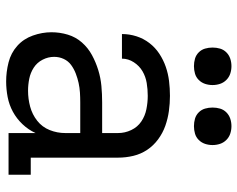

<svg xmlns="http://www.w3.org/2000/svg" viewBox="-96 -688 791 640"><g transform="rotate(90 300.0 -367.5)"><path d="M251 8Q219 8 187.5 0Q156 -8 132.5 -29Q109 -50 98 -81Q87 -112 87 -143Q87 -171 95 -197.5Q103 -224 121 -244.5Q139 -265 163 -278Q187 -291 213 -299Q239 -307 266 -309.5Q293 -312 321 -312H423V-365Q423 -388 413 -409Q403 -430 384.5 -442.5Q366 -455 343.5 -459.5Q321 -464 299 -464Q277 -464 256 -460.5Q235 -457 217 -446.5Q199 -436 187 -417.5Q175 -399 175 -378Q175 -378 175 -378Q175 -378 175 -378H93Q93 -378 93 -378.5Q93 -379 93 -379Q93 -403 100.5 -426.5Q108 -450 123 -469.5Q138 -489 158.5 -502.5Q179 -516 202 -524Q225 -532 249.5 -535Q274 -538 299 -538Q324 -538 349.5 -534.5Q375 -531 399 -522.5Q423 -514 444 -498.5Q465 -483 479 -462Q493 -441 499 -416Q505 -391 505 -365V-74H562V0H423V-90Q412 -66 393.5 -46.5Q375 -27 352 -14.5Q329 -2 303 3Q277 8 251 8ZM282 -65Q309 -65 335 -72Q361 -79 382 -95.5Q403 -112 413 -137Q423 -162 423 -189V-239H321Q304 -239 288 -238Q272 -237 256 -233.5Q240 -230 224.5 -224Q209 -218 196 -208.5Q183 -199 176 -184Q169 -169 169 -152Q169 -132 178.5 -113.5Q188 -95 205 -84Q222 -73 242 -69Q262 -65 282 -65ZM400 -618Q387 -618 375 -621.5Q363 -625 354 -634Q345 -643 341.5 -655Q338 -667 338 -680Q338 -693 341.5 -705Q345 -717 354 -726Q363 -735 375 -739Q387 -743 400 -743Q413 -743 425 -739Q437 -735 446 -726Q455 -717 459 -705Q463 -693 463 -680Q463 -667 459 -655Q455 -643 446 -634Q437 -625 425 -621.5Q413 -618 400 -618ZM200 -618Q187 -618 175 -621.5Q163 -625 154 -634Q145 -643 141.5 -655Q138 -667 138 -680Q138 -693 141.5 -705Q145 -717 154 -726Q163 -735 175 -739Q187 -743 200 -743Q213 -743 225 -739Q237 -735 246 -726Q255 -717 259 -705Q263 -693 263 -680Q263 -667 259 -655Q255 -643 246 -634Q237 -625 225 -621.5Q213 -618 200 -618Z"/></g></svg>

Font: Iosevka Slab Extended
Style: Regular
Weight: 400
Width: 7
Monospace: yes
Designer: Belleve Invis
Foundry: Belleve Invis
Version: Version 11.1.1; ttfautohint (v1.8.3)